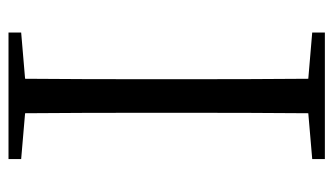

<svg xmlns="http://www.w3.org/2000/svg" viewBox="-182 -582 765 440"><g transform="rotate(-90 200.0 -362.5)"><path d="M55 -696 160 -687C161 -590 161 -490 161 -390V-335C161 -235 161 -136 160 -38L55 -29V0H345V-29L239 -38C238 -137 238 -235 238 -335V-390C238 -490 238 -590 239 -687L345 -696V-725H55Z"/></g></svg>

Font: Noto Serif CJK SC Light
Style: Regular
Weight: 300
Designer: Ryoko NISHIZUKA 西塚涼子 (kana & ideographs); Frank Grießhammer (Latin, Greek & Cyrillic); Wenlong ZHANG 张文龙 (bopomofo); San
Foundry: Adobe
Version: Version 2.001;hotconv 1.1.0;makeotfexe 2.6.0